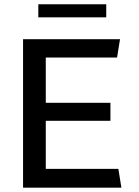

<svg xmlns="http://www.w3.org/2000/svg" viewBox="-20 -867 640 887"><path d="M86.5 0V-686H534.5L520.8 -601.2H191.5V-392H490.2V-308.8H191.5V-87H526.8L540.8 0ZM157 -786.8V-847.2H470.8V-786.8Z"/></svg>

Font: Chivo Mono Medium
Style: Regular
Weight: 500
Monospace: yes
Designer: Hector Gatti
Foundry: Omnibus-Type
Version: Version 1.008